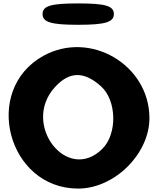

<svg xmlns="http://www.w3.org/2000/svg" viewBox="-20 -1153 927 1123"><path d="M233 -826C-127 -626 25 -50 437 -50C649 -50 854 -252 854 -462C854 -774 507 -978 233 -826ZM571 -648C663 -565 667 -371 579 -283C374 -78 104 -425 300 -642C385 -736 471 -738 571 -648ZM229 -1071C229 -1023 279 -1008 437 -1008C595 -1008 646 -1023 646 -1071C646 -1119 595 -1133 437 -1133C279 -1133 229 -1119 229 -1071Z"/></svg>

Font: Hussar Skorodowane
Style: Bold
Weight: 700
Foundry: Cannot Into Space Fonts
Version: Version 0.892